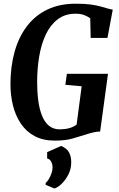

<svg xmlns="http://www.w3.org/2000/svg" viewBox="-20 -772 660 1065"><path d="M284 8Q219 8 172.2 -17Q125.5 -42 96 -85.8Q66.5 -129.5 52.2 -186Q38 -242.5 38 -304.5Q38 -403 61 -485Q84 -567 129.5 -626.8Q175 -686.5 242.8 -719Q310.5 -751.5 399.5 -751.5Q451 -751.5 484.5 -746.8Q518 -742 540.5 -735.5Q563 -729 580.5 -724Q587 -722.5 593.2 -721Q599.5 -719.5 605.5 -718.5L576 -561.5H483L480.5 -670.5Q465.5 -681.5 445.8 -688.8Q426 -696 399 -696Q341 -696 300.2 -665Q259.5 -634 234.2 -580.8Q209 -527.5 197.5 -459.2Q186 -391 186 -316.5Q186 -262 192.2 -214.5Q198.5 -167 212.8 -131Q227 -95 251.2 -74.8Q275.5 -54.5 311.5 -54.5Q339 -54.5 362.8 -60.8Q386.5 -67 405 -81L433 -293.5L342.5 -301.5L351 -362.5H579L535.5 -42.5Q519.5 -42.5 498.5 -37.8Q477.5 -33 458.5 -26.5Q423 -15.5 383 -3.8Q343 8 284 8ZM233 253 233.5 242.5Q241.5 236.5 250.5 221.8Q259.5 207 265.8 188.8Q272 170.5 271.5 155Q271 138 263.5 124Q256 110 241.5 107V72L319 37.5Q350.5 50.5 363 73.5Q375.5 96.5 375 129.5Q375 165 359.5 195.5Q344 226 322.5 247Q301 268 281.5 273.5Z"/></svg>

Font: Merriweather 24pt SemiCondensed
Style: Bold Italic
Weight: 700
Width: 4
Italic angle: -7.8°
Designer: Eben Sorkin
Foundry: Eben Sorkin
Version: Version 2.101